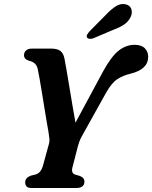

<svg xmlns="http://www.w3.org/2000/svg" viewBox="-20 -944 764 964"><path d="M404 -33Q404 0 362.5 0H139.5Q121 0 113.8 -7.5Q106.5 -15 106.5 -28.5Q106.5 -51.5 134.5 -62L158.5 -68Q184.5 -75 195 -110L224.5 -217Q229.5 -233 227.8 -250Q226 -267 223 -284Q220 -299 214.8 -330.8Q209.5 -362.5 203 -402.5Q196.5 -442.5 190 -482Q183.5 -521.5 178 -553.2Q172.5 -585 169 -599.5Q161 -631.5 127 -638.5Q100.5 -646 100.5 -667Q100.5 -681.5 111 -690.8Q121.5 -700 140 -700H237.5Q268 -700 283.5 -688Q299 -676 304 -648Q307.5 -630.5 314 -593Q320.5 -555.5 328.2 -508.5Q336 -461.5 344 -413.8Q352 -366 359 -328L497 -584.5Q539 -661 576 -690Q613 -719 655.5 -719Q690 -719 707 -701.8Q724 -684.5 724 -659Q724 -595.5 635 -574Q598 -565 569.8 -547Q541.5 -529 513.5 -480L394 -265.5Q383.5 -247.5 378.8 -234.2Q374 -221 371 -209.5L344 -104.5Q335.5 -74.5 358.5 -67L381.5 -60.5Q394.5 -54.5 399.2 -47.8Q404 -41 404 -33ZM509 -867Q536.5 -896.5 561.5 -912.5Q586.5 -928.5 612.5 -922Q634.5 -916 640 -896.5Q645.5 -877 635 -857Q623.5 -834.5 603.2 -820.8Q583 -807 550.5 -795L448 -751.5Q438.5 -748.5 429.5 -749.2Q420.5 -750 417 -756Q413.5 -763 418 -770.8Q422.5 -778.5 430 -787Z"/></svg>

Font: Fraunces 9pt Soft SemiBold
Style: Italic
Weight: 600
Italic angle: -16°
Version: Version 1.000;[b76b70a41]